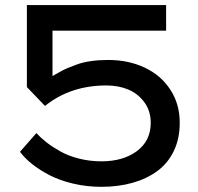

<svg xmlns="http://www.w3.org/2000/svg" viewBox="-20 -720 772 750"><path d="M682.1 -240.2Q682.1 -178.2 658.9 -130.1Q635.7 -82 594.5 -51.8Q553.2 -21.5 497.8 -5.9Q442.4 9.8 376 9.8Q318.8 9.8 266.1 -2.7Q213.4 -15.1 173.8 -35.6Q134.3 -56.2 105.2 -79.3Q76.2 -102.5 58.1 -127L122.1 -200.2Q139.6 -181.2 162.1 -163.6Q184.6 -146 216.1 -128.4Q247.6 -110.8 289.3 -100.3Q331.1 -89.8 376 -89.8Q460.9 -89.8 514.9 -129.9Q568.8 -169.9 568.8 -240.2Q568.8 -286.6 543.9 -320.6Q519 -354.5 480.7 -370.4Q442.4 -386.2 396 -386.2Q254.9 -386.2 155.8 -306.2L85 -379.9V-700.2H628.9V-600.1H185.1V-422.9Q188 -424.3 207.3 -435.5Q226.6 -446.8 241 -452.9Q255.4 -459 280 -468Q304.7 -477.1 335.7 -481.4Q366.7 -485.8 401.9 -485.8Q481.9 -485.8 545.4 -455.8Q608.9 -425.8 645.5 -369.6Q682.1 -313.5 682.1 -240.2Z"/></svg>

Font: Copperplate Sans CC Heavy
Style: Regular
Weight: 400
Designer: indestructible type*
Foundry: Cowboy Collective
Version: Version 1.000